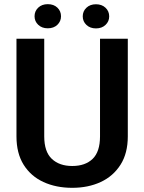

<svg xmlns="http://www.w3.org/2000/svg" viewBox="-20 -898 697 928"><path d="M463.4 -710.9H597.7V-238.8Q597.7 -157.2 562.5 -101.8Q527.3 -46.4 466.8 -18.3Q406.2 9.8 329.1 9.8Q251 9.8 189.9 -18.3Q128.9 -46.4 94.2 -101.8Q59.6 -157.2 59.6 -238.8V-710.9H193.8V-238.8Q193.8 -164.6 230.5 -130.1Q267.1 -95.7 329.1 -95.7Q392.1 -95.7 427.7 -130.1Q463.4 -164.6 463.4 -238.8ZM147 -819.3Q147 -844.2 164.8 -861.1Q182.6 -877.9 210.9 -877.9Q239.7 -877.9 257.3 -861.1Q274.9 -844.2 274.9 -819.3Q274.9 -794.9 257.3 -778.1Q239.7 -761.2 210.9 -761.2Q182.6 -761.2 164.8 -778.1Q147 -794.9 147 -819.3ZM379.9 -818.8Q379.9 -843.8 397.7 -860.6Q415.5 -877.4 443.8 -877.4Q472.2 -877.4 490 -860.6Q507.8 -843.8 507.8 -818.8Q507.8 -794.4 490 -777.6Q472.2 -760.7 443.8 -760.7Q415.5 -760.7 397.7 -777.6Q379.9 -794.4 379.9 -818.8Z"/></svg>

Font: Vazirmatn UI FD SemiBold
Style: Regular
Weight: 600
Designer: Saber Rastikerdar
Foundry: Saber Rastikerdar
Version: Version 33.003